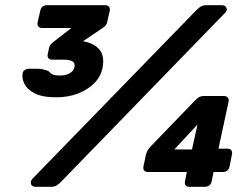

<svg xmlns="http://www.w3.org/2000/svg" viewBox="-20 -720 958 740"><path d="M197 -345Q142 -345 113 -360.5Q84 -376 74 -397Q64 -418 67 -436Q68 -446 76 -450.5Q84 -455 88 -455H127Q136 -455 144 -453Q152 -451 159 -449Q167 -447 171 -442Q175 -437 183 -433Q191 -429 211 -429Q234 -429 248.5 -437.5Q263 -446 267 -460Q270 -478 258.5 -484Q247 -490 226 -490H180Q171 -490 166.5 -496Q162 -502 164 -511L169 -535Q171 -543 174.5 -547.5Q178 -552 184 -557L255 -612H143Q133 -612 128 -618Q123 -624 125 -634L135 -678Q140 -700 161 -700H385Q395 -700 400 -694Q405 -688 403 -678L394 -639Q393 -631 389 -624.5Q385 -618 374 -611L300 -561Q344 -553 364 -528Q384 -503 375 -458Q368 -424 343 -399Q318 -374 280.5 -359.5Q243 -345 197 -345ZM118 0Q103 0 99.5 -10.5Q96 -21 105 -31L737 -681Q746 -690 754 -695Q762 -700 776 -700H834Q849 -700 853 -689.5Q857 -679 846 -669L215 -19Q206 -10 198 -5Q190 0 176 0ZM710 0Q700 0 695.5 -6Q691 -12 693 -22L700 -57H551Q540 -57 535.5 -63Q531 -69 533 -79L543 -126Q544 -128 547 -136Q550 -144 561 -156L731 -332Q741 -343 749 -346.5Q757 -350 764 -350H843Q853 -350 858 -344Q863 -338 861 -328L822 -147H857Q867 -147 871.5 -141Q876 -135 874 -125L865 -79Q860 -57 838 -57H803L796 -22Q791 0 769 0ZM652 -144H720L741 -240Z"/></svg>

Font: Rubik Light
Style: Bold Italic
Weight: 700
Italic angle: -12°
Version: Version 2.104